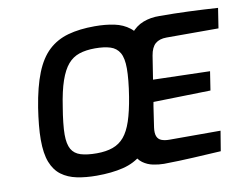

<svg xmlns="http://www.w3.org/2000/svg" viewBox="-80 -857 1259 976"><g transform="rotate(-10 549.5 -369.0)"><path d="M344 6Q288 6 242 -3.5Q196 -13 163 -37.5Q130 -62 112.5 -106.5Q95 -151 95 -223Q95 -257 99 -299Q103 -341 110 -386Q127 -492 155 -562Q183 -632 225.5 -671.5Q268 -711 327 -727.5Q386 -744 465 -744Q520 -744 565.5 -734.5Q611 -725 644 -699Q677 -673 695 -626Q713 -579 713 -505Q713 -473 709 -431Q705 -389 698 -343Q681 -235 652.5 -166Q624 -97 582 -60Q540 -23 481 -8.5Q422 6 344 6ZM364 -106Q412 -106 447 -118.5Q482 -131 506 -159.5Q530 -188 546.5 -237.5Q563 -287 575 -361Q582 -404 585.5 -441Q589 -478 589 -504Q589 -558 573 -585.5Q557 -613 525.5 -623Q494 -633 447 -633Q400 -633 365.5 -621.5Q331 -610 306.5 -581.5Q282 -553 264 -501Q246 -449 234 -368Q227 -327 223 -290Q219 -253 219 -228Q219 -179 234 -152.5Q249 -126 281.5 -116Q314 -106 364 -106ZM691 6Q664 6 635 0Q606 -6 582.5 -23Q559 -40 547 -72Q535 -104 543 -154L611 -577Q620 -639 647.5 -674Q675 -709 714 -724Q753 -739 798 -738Q873 -738 948 -735Q1023 -732 1099 -727L1083 -624H815Q778 -624 757 -606Q736 -588 729 -546L710 -425L1003 -417L988 -320L692 -313L673 -185Q669 -156 675.5 -139.5Q682 -123 698.5 -116.5Q715 -110 739 -110H1003L986 -7Q915 -3 842.5 1Q770 5 691 6Z"/></g></svg>

Font: Exo Thin SemiBold
Style: Italic
Weight: 600
Italic angle: -9°
Version: Version 2.000